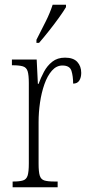

<svg xmlns="http://www.w3.org/2000/svg" viewBox="-20 -786 372 806"><path d="M33 0V-24H35Q62 -24 76.5 -28.5Q91 -33 96 -49Q101 -65 101 -100V-437Q101 -471 96 -487Q91 -503 76 -507.5Q61 -512 33 -512H30V-536H134L139 -434H142Q151 -459 164.5 -484.5Q178 -510 199.5 -527Q221 -544 253 -544Q288 -544 304.5 -526Q321 -508 321 -480Q321 -461 313 -448Q305 -435 287 -435Q287 -466 280 -488.5Q273 -511 242 -511Q217 -511 198 -489.5Q179 -468 166.5 -432.5Q154 -397 148 -355.5Q142 -314 142 -274V-99Q142 -64 147 -48.5Q152 -33 166 -28.5Q180 -24 209 -24H222V0ZM133 -619Q155 -662 172.5 -697Q190 -732 201 -766H257V-756Q247 -739 228 -712.5Q209 -686 186.5 -657.5Q164 -629 144 -606H133Z"/></svg>

Font: Noto Serif Ethiopic ExtraCondensed ExtraLight
Style: Regular
Weight: 200
Width: 2
Designer: Monotype Design Team
Foundry: Monotype Imaging Inc.
Version: Version 2.102; ttfautohint (v1.8.4.7-5d5b)